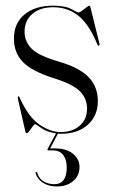

<svg xmlns="http://www.w3.org/2000/svg" viewBox="-20 -462 400 676"><path d="M193.5 3Q235.5 3 261 -19.8Q286.5 -42.5 286.5 -79Q286.5 -116 260.8 -141.2Q235 -166.5 168 -187Q90.5 -212 59.8 -244.5Q29 -277 29 -326Q29 -380.5 66.5 -411.2Q104 -442 166 -442Q210 -442 231.2 -430Q252.5 -418 256.5 -418Q260 -418 268.2 -424Q276.5 -430 284.2 -436Q292 -442 294 -442Q296.5 -442 298 -438L330 -309Q331.5 -303 329 -301.5Q325.5 -300 323.5 -304Q294 -376 256.5 -406.2Q219 -436.5 167.5 -436.5Q121 -436.5 93.8 -413Q66.5 -389.5 66.5 -350.5Q66.5 -315.5 91.5 -290.5Q116.5 -265.5 189 -244.5Q260.5 -223.5 292.5 -189.8Q324.5 -156 324.5 -106Q324.5 -54 288.8 -22.5Q253 9 196 9Q190 9 184 8.5L156.5 60.5H174Q214 60.5 237 79.5Q260 98.5 260 125.5Q260 156 238 175.2Q216 194.5 180 194.5Q150.5 194.5 130.8 181.2Q111 168 105.5 148.5Q104.5 144 107 143.5Q110 142 111.5 147Q117.5 167.5 134.2 177Q151 186.5 171 186.5Q215 186.5 215 127Q215 101 202.8 84.2Q190.5 67.5 165.5 67.5H151Q144.5 67.5 148.5 61L177 7.5Q145 3 125.8 -11Q106.5 -25 102.5 -25Q101 -25 95.2 -17Q89.5 -9 83.5 -1Q77.5 7 75 7Q70.5 7 69.5 2L43 -114Q41.5 -121 44 -122.5Q46.5 -123.5 48 -121Q79 -51 118 -24Q157 3 193.5 3Z"/></svg>

Font: Fraunces 144pt Light
Style: Regular
Weight: 300
Version: Version 1.000;[b76b70a41]